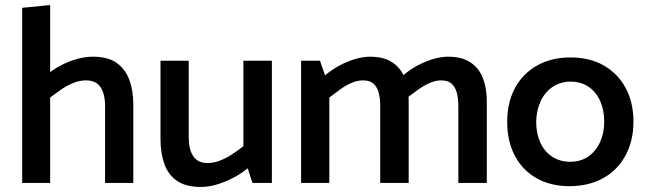

<svg xmlns="http://www.w3.org/2000/svg" viewBox="-20 -726 2561 762"><path d="M179 -339Q200 -355 223 -371Q246 -387 271.5 -397Q297 -407 321 -407Q361 -407 379 -380Q397 -353 397 -305V0H509V-312Q509 -366 493.5 -408.5Q478 -451 443.5 -476Q409 -501 349 -501Q319 -501 286 -492Q253 -483 221.5 -466.5Q190 -450 162 -427ZM179 0V-706L68 -695V0Z M946 -485V-146Q926 -130 902.5 -114.5Q879 -99 854 -89Q829 -79 804 -79Q765 -79 747 -106Q729 -133 729 -181V-485H617V-173Q617 -119 632 -76Q647 -33 682 -8.5Q717 16 778 16Q807 16 839.5 6.5Q872 -3 904 -19.5Q936 -36 963 -58L982 0H1059V-485Z M1287 0V-339Q1308 -355 1330 -371Q1352 -387 1375 -397Q1398 -407 1421 -407Q1447 -407 1461.5 -394.5Q1476 -382 1482.5 -359.5Q1489 -337 1489 -305V0H1602V-322Q1602 -376 1586.5 -416Q1571 -456 1537 -478.5Q1503 -501 1448 -501Q1422 -501 1390.5 -492Q1359 -483 1328.5 -466.5Q1298 -450 1270 -427L1250 -485H1175V0ZM1597 -339Q1618 -355 1640.5 -371Q1663 -387 1686 -397Q1709 -407 1731 -407Q1757 -407 1771.5 -394.5Q1786 -382 1792.5 -359.5Q1799 -337 1799 -305V0H1912V-322Q1912 -376 1896.5 -416Q1881 -456 1847 -478.5Q1813 -501 1758 -501Q1731 -501 1700 -492Q1669 -483 1638 -466.5Q1607 -450 1580 -427Z M2242 13Q2165 13 2109 -19Q2053 -51 2023 -108.5Q1993 -166 1993 -242Q1993 -320 2024 -377Q2055 -434 2111.5 -466Q2168 -498 2244 -498Q2321 -498 2376.5 -466Q2432 -434 2463 -377Q2494 -320 2494 -243Q2494 -167 2462.5 -109Q2431 -51 2375 -19.5Q2319 12 2242 13ZM2243 -84Q2285 -84 2315 -105Q2345 -126 2361.5 -162Q2378 -198 2378 -243Q2378 -289 2362 -325Q2346 -361 2316 -381.5Q2286 -402 2244 -402Q2204 -402 2173 -381Q2142 -360 2125.5 -324Q2109 -288 2108 -243Q2108 -197 2124 -161Q2140 -125 2171 -104.5Q2202 -84 2243 -84Z"/></svg>

Font: Catamaran Thin SemiBold
Style: Regular
Weight: 600
Version: Version 2.000